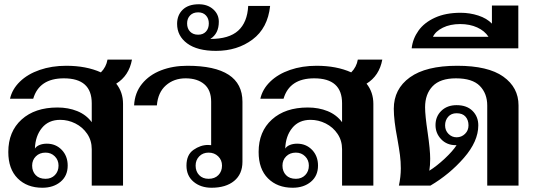

<svg xmlns="http://www.w3.org/2000/svg" viewBox="-20 -872 2513 902"><path d="M526 -479Q558 -439 558 -384V0H411V-171Q411 -212 389.5 -243.5Q368 -275 334 -292Q300 -309 263 -309Q208 -309 177 -271Q146 -233 144 -174Q151 -185 166 -191Q181 -197 200 -197Q242 -197 270 -168Q298 -139 298 -94Q298 -46 264.5 -18Q231 10 179 10Q107 10 63 -34Q19 -78 19 -158Q19 -254 81.5 -310.5Q144 -367 250 -367Q301 -367 343 -350Q385 -333 411 -298V-387Q411 -504 280 -504Q164 -504 136 -408H27Q37 -453 73.5 -488.5Q110 -524 166.5 -543.5Q223 -563 291 -563Q385 -563 454 -532Q479 -557 485 -592H600Q586 -516 526 -479ZM131 -94Q131 -67 147.5 -49.5Q164 -32 194 -32Q221 -32 238 -49.5Q255 -67 255 -94Q255 -120 237.5 -137.5Q220 -155 194 -155Q166 -155 148.5 -137.5Q131 -120 131 -94Z M856 -94Q856 -145 889 -168Q922 -191 957 -191Q967 -191 972 -190V-394Q972 -449 939.5 -476.5Q907 -504 852 -504Q797 -504 759.5 -471Q722 -438 717 -377H610Q613 -436 647 -478Q681 -520 736.5 -541.5Q792 -563 860 -563Q1119 -563 1119 -394V-112Q1119 -54 1080 -22Q1041 10 974 10Q923 10 889.5 -18Q856 -46 856 -94ZM1023 -94Q1023 -120 1005 -137.5Q987 -155 960 -155Q933 -155 916 -137.5Q899 -120 899 -94Q899 -67 915.5 -49.5Q932 -32 960 -32Q989 -32 1006 -49.5Q1023 -67 1023 -94Z M812 -760Q812 -801 838.5 -826.5Q865 -852 914 -852Q955 -852 981.5 -828.5Q1008 -805 1008 -770Q1008 -714 968 -689Q1056 -689 1099 -728Q1142 -767 1146 -844H1249Q1238 -740 1166.5 -686.5Q1095 -633 995 -633Q907 -633 859.5 -668Q812 -703 812 -760ZM961 -762Q961 -785 947.5 -799.5Q934 -814 911 -814Q887 -814 873 -799.5Q859 -785 859 -762Q859 -738 873 -723.5Q887 -709 911 -709Q934 -709 947.5 -723.5Q961 -738 961 -762Z M1702 -479Q1734 -439 1734 -384V0H1587V-171Q1587 -212 1565.5 -243.5Q1544 -275 1510 -292Q1476 -309 1439 -309Q1384 -309 1353 -271Q1322 -233 1320 -174Q1327 -185 1342 -191Q1357 -197 1376 -197Q1418 -197 1446 -168Q1474 -139 1474 -94Q1474 -46 1440.5 -18Q1407 10 1355 10Q1283 10 1239 -34Q1195 -78 1195 -158Q1195 -254 1257.5 -310.5Q1320 -367 1426 -367Q1477 -367 1519 -350Q1561 -333 1587 -298V-387Q1587 -504 1456 -504Q1340 -504 1312 -408H1203Q1213 -453 1249.5 -488.5Q1286 -524 1342.5 -543.5Q1399 -563 1467 -563Q1561 -563 1630 -532Q1655 -557 1661 -592H1776Q1762 -516 1702 -479ZM1307 -94Q1307 -67 1323.5 -49.5Q1340 -32 1370 -32Q1397 -32 1414 -49.5Q1431 -67 1431 -94Q1431 -120 1413.5 -137.5Q1396 -155 1370 -155Q1342 -155 1324.5 -137.5Q1307 -120 1307 -94Z M1863 -81Q1863 -113 1859 -143.5Q1855 -174 1847 -219Q1830 -306 1830 -361Q1830 -454 1905.5 -508.5Q1981 -563 2128 -563Q2273 -563 2344.5 -512Q2416 -461 2416 -377V0H2269V-376Q2269 -433 2234 -468.5Q2199 -504 2122 -504Q2048 -504 2012.5 -467Q1977 -430 1977 -368Q1977 -330 1989 -250Q2001 -168 2001 -126Q2001 -95 1997 -70Q2032 -92 2069.5 -127Q2107 -162 2125 -190H2121Q2079 -190 2052.5 -218Q2026 -246 2026 -284Q2026 -325 2053.5 -351.5Q2081 -378 2125 -378Q2173 -378 2200 -351Q2227 -324 2227 -283Q2227 -208 2159.5 -130.5Q2092 -53 2002 0H1854Q1863 -42 1863 -81ZM2181 -283Q2181 -308 2167 -324Q2153 -340 2125 -340Q2100 -340 2085.5 -323.5Q2071 -307 2071 -283Q2071 -259 2087 -243Q2103 -227 2125 -227Q2148 -227 2164.5 -243Q2181 -259 2181 -283Z M2144 -812Q2187 -812 2227 -799Q2267 -786 2291 -761V-846H2415V-645H1914Q1919 -690 1946 -728Q1973 -766 2023.5 -789Q2074 -812 2144 -812ZM2275 -699Q2257 -727 2222 -743Q2187 -759 2142 -759Q2095 -759 2060.5 -742Q2026 -725 2014 -699Z"/></svg>

Font: Taviraj SemiBold
Style: Regular
Weight: 600
Designer: Katatrad Team
Foundry: CadsonDemak
Version: Version 1.001